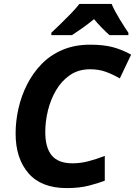

<svg xmlns="http://www.w3.org/2000/svg" viewBox="-20 -954 692 984"><path d="M322 10Q192 10 126 -66Q60 -142 60 -270Q60 -333 74.5 -397.5Q89 -462 118.5 -520.5Q148 -579 193 -625.5Q238 -672 300.5 -698.5Q363 -725 442 -725Q510 -725 557.5 -712.5Q605 -700 652 -674L594 -552Q560 -572 523.5 -585.5Q487 -599 442 -599Q382 -599 338.5 -569Q295 -539 267 -491Q239 -443 225.5 -387Q212 -331 212 -278Q212 -197 245.5 -157Q279 -117 352 -117Q393 -117 434.5 -128Q476 -139 517 -155V-28Q487 -16 437 -3Q387 10 322 10ZM243 -774V-786Q263 -805 290 -831Q317 -857 343.5 -884.5Q370 -912 387 -934H552Q567 -899 592.5 -857Q618 -815 638 -786V-774H541Q524 -789 501.5 -812Q479 -835 462 -856Q433 -832 405.5 -812.5Q378 -793 349 -774Z"/></svg>

Font: Noto IKEA Latin
Style: Bold Italic
Weight: 700
Italic angle: -12°
Designer: Monotype Design Team
Foundry: Monotype Imaging Inc.
Version: Version 1.0